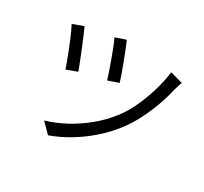

<svg xmlns="http://www.w3.org/2000/svg" viewBox="-157 -977 1313 1234"><g transform="rotate(30 500.0 -359.5)"><path d="M456 -752Q464 -734 478 -699Q492 -664 507.5 -623.5Q523 -583 536 -546.5Q549 -510 555 -489L477 -462Q471 -483 458.5 -519.5Q446 -556 431.5 -596Q417 -636 403 -671.5Q389 -707 379 -726ZM900 -688Q895 -675 890.5 -659Q886 -643 882 -631Q868 -569 844.5 -503Q821 -437 789 -373.5Q757 -310 716 -256Q665 -189 600.5 -132.5Q536 -76 465.5 -34Q395 8 324 33L255 -37Q327 -58 398 -96Q469 -134 533.5 -186.5Q598 -239 648 -303Q688 -353 720 -420.5Q752 -488 775 -563.5Q798 -639 808 -714ZM177 -692Q187 -671 202 -635.5Q217 -600 234 -558.5Q251 -517 265.5 -479.5Q280 -442 289 -418L210 -389Q204 -407 193.5 -436.5Q183 -466 169.5 -499.5Q156 -533 142.5 -566Q129 -599 117 -624.5Q105 -650 98 -663Z"/></g></svg>

Font: Noto Sans KR
Style: Regular
Weight: 400
Designer: Ryoko NISHIZUKA  (kana, bopomofo & ideographs); Paul D. Hunt (Latin, Greek & Cyrillic); Sandoll Communications , Soo-you
Foundry: Adobe
Version: Version 2.004-H2;hotconv 1.0.118;makeotfexe 2.5.65603